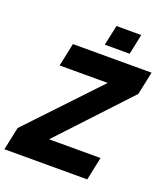

<svg xmlns="http://www.w3.org/2000/svg" viewBox="-172 -1005 969 1115"><g transform="rotate(20 312.5 -447.5)"><path d="M-13 0 17 -142 419 -567H122L152 -710H638L608 -568L211 -143H529L499 0ZM327 -770 354 -895H507L481 -770Z"/></g></svg>

Font: Geist Mono ExtraBold
Style: Italic
Weight: 800
Italic angle: -12°
Monospace: yes
Designer: Basement.studio, Andrés Briganti, Mateo Zaragoza
Foundry: Basement.studio, Vercel, Andrés Briganti, Guido Ferreyra, Mateo Zaragoza
Version: Version 1.500; ttfautohint (v1.8.4.7-5d5b)